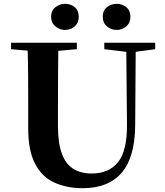

<svg xmlns="http://www.w3.org/2000/svg" viewBox="-20 -968 863 1007"><path d="M320 -811Q294 -811 271 -829.5Q248 -848 248 -880Q248 -913 271 -930.5Q294 -948 320 -948Q351 -948 372 -930.5Q393 -913 393 -880Q393 -848 372 -829.5Q351 -811 320 -811ZM592 -811Q563 -811 541 -829.5Q519 -848 519 -880Q519 -913 541 -930.5Q563 -948 592 -948Q620 -948 642 -930.5Q664 -913 664 -880Q664 -848 642 -829.5Q620 -811 592 -811ZM414 19Q330 19 265 -10.5Q200 -40 164 -109Q128 -178 128 -293V-403Q128 -488 127.5 -573.5Q127 -659 124 -744H286Q285 -659 284.5 -574Q284 -489 284 -403V-308Q284 -217 304.5 -162Q325 -107 364.5 -82.5Q404 -58 461 -58Q551 -58 599 -117.5Q647 -177 646 -314L642 -744H692L689 -309Q687 -140 617 -60.5Q547 19 414 19ZM38 -710V-744H383V-710L223 -696H195ZM527 -710V-744H794V-710L682 -695H652Z"/></svg>

Font: Noto Serif TC ExtraBold
Style: Regular
Weight: 800
Designer: Ryoko NISHIZUKA 西塚涼子 (kana & ideographs); Frank Grießhammer (Latin, Greek & Cyrillic); Wenlong ZHANG 张文龙 (bopomofo); San
Foundry: Adobe
Version: Version 2.002-H1;hotconv 1.1.0;makeotfexe 2.6.0